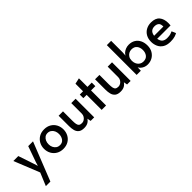

<svg xmlns="http://www.w3.org/2000/svg" viewBox="160 -1916 3350 3350"><g transform="rotate(-45 1835.0 -241.5)"><path d="M104 252 203 14 13 -459H135L233 -167L255 -96L277 -167L380 -459H498L216 252Z M782 10Q710 10 655.5 -22Q601 -54 571 -109Q541 -164 541 -231Q541 -297 570.5 -351.5Q600 -406 654 -438.5Q708 -471 782 -471Q856 -471 910 -438.5Q964 -406 993 -351.5Q1022 -297 1022 -231Q1022 -164 992.5 -109Q963 -54 909 -22Q855 10 782 10ZM785 -78Q845 -78 877.5 -122Q910 -166 910 -229Q910 -272 894 -306.5Q878 -341 848.5 -362Q819 -383 779 -383Q740 -383 712 -362Q684 -341 668.5 -306.5Q653 -272 653 -229Q653 -187 670 -152.5Q687 -118 716.5 -98Q746 -78 785 -78Z M1296 10Q1227 10 1191 -19Q1155 -48 1142.5 -96Q1130 -144 1130 -202V-459H1238V-229Q1238 -176 1244.5 -143Q1251 -110 1270.5 -94.5Q1290 -79 1329 -79Q1357 -79 1382.5 -94.5Q1408 -110 1425 -137.5Q1442 -165 1442 -199V-459H1549V0H1461L1449 -67Q1424 -29 1387 -9.5Q1350 10 1296 10Z M1733 0V-371H1652V-459H1733V-646L1842 -670V-459H1948V-371H1842V0Z M2195 10Q2126 10 2090 -19Q2054 -48 2041.5 -96Q2029 -144 2029 -202V-459H2137V-229Q2137 -176 2143.5 -143Q2150 -110 2169.5 -94.5Q2189 -79 2228 -79Q2256 -79 2281.5 -94.5Q2307 -110 2324 -137.5Q2341 -165 2341 -199V-459H2448V0H2360L2348 -67Q2323 -29 2286 -9.5Q2249 10 2195 10Z M2864 10Q2824 10 2791 -3.5Q2758 -17 2735.5 -38Q2713 -59 2702 -81L2700 0H2596V-735H2702V-452L2697 -374Q2708 -400 2734 -422Q2760 -444 2795.5 -457.5Q2831 -471 2871 -471Q2940 -471 2990 -440.5Q3040 -410 3067 -355.5Q3094 -301 3094 -229Q3094 -154 3062 -100.5Q3030 -47 2978 -18.5Q2926 10 2864 10ZM2846 -80Q2914 -80 2947.5 -123Q2981 -166 2981 -229Q2981 -294 2947.5 -336.5Q2914 -379 2846 -379Q2810 -379 2779 -361.5Q2748 -344 2729.5 -312Q2711 -280 2711 -236V-229Q2712 -185 2730 -151Q2748 -117 2778.5 -98.5Q2809 -80 2846 -80Z M3426 10Q3340 10 3286 -23.5Q3232 -57 3207 -112Q3182 -167 3182 -229Q3182 -304 3212.5 -358Q3243 -412 3297 -441.5Q3351 -471 3419 -471Q3528 -471 3578 -410.5Q3628 -350 3628 -248Q3628 -221 3625 -192H3295Q3306 -130 3339.5 -103.5Q3373 -77 3429 -77Q3483 -77 3514 -87Q3545 -97 3565 -107L3598 -30Q3578 -17 3536 -3.5Q3494 10 3426 10ZM3295 -267H3523Q3524 -332 3494 -356Q3464 -380 3416 -380Q3366 -380 3334.5 -353.5Q3303 -327 3295 -267Z"/></g></svg>

Font: Alata
Style: Regular
Weight: 400
Designer: Spyros Zevelakis, Eben Sorkin
Foundry: Spyros Zevelakis
Version: Version 1.005; ttfautohint (v1.8.4.7-5d5b)